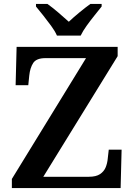

<svg xmlns="http://www.w3.org/2000/svg" viewBox="-20 -951 678 971"><path d="M40 0V-46L415 -657H210Q164 -657 148 -632.5Q132 -608 128 -569L123 -520H59L64 -714H575V-667L199 -57H429Q466 -57 486 -70.5Q506 -84 514.5 -105Q523 -126 525 -150L530 -194H595L590 0ZM268 -771Q258 -794 238.5 -820.5Q219 -847 198.5 -873Q178 -899 162 -918V-931H220Q244 -914 274.5 -888Q305 -862 328 -841Q350 -862 381.5 -888Q413 -914 437 -931H494V-918Q479 -899 458 -873Q437 -847 418 -820.5Q399 -794 388 -771Z"/></svg>

Font: Noto Serif Malayalam SemiBold
Style: Regular
Weight: 600
Designer: Indian type Foundry, Jelle Bosma, Monotype Design Team
Foundry: Monotype Imaging Inc.
Version: Version 2.104; ttfautohint (v1.8.4.7-5d5b)